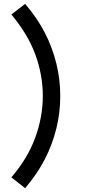

<svg xmlns="http://www.w3.org/2000/svg" viewBox="-20 -795 458 996"><path d="M110.4 181.2 39.1 125Q123 26.9 162.4 -79.8Q201.7 -186.5 202.1 -296.9Q201.7 -408.7 162.8 -513.4Q124 -618.2 39.1 -719.7L110.4 -774.9Q172.9 -702.1 212.4 -625.5Q252 -548.8 272.2 -465.8Q292.5 -382.8 292.5 -300.8V-293Q292.5 -210.9 272.2 -128.2Q252 -45.4 212.4 31.2Q172.9 107.9 110.4 181.2Z"/></svg>

Font: Potro Sans Bangla
Style: Bold
Weight: 700
Designer: Jayed Ahsan Saad
Foundry: Codepotro
Version: Potro Sans Bangla;Version 0.996;CodepotroFonts;